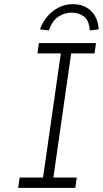

<svg xmlns="http://www.w3.org/2000/svg" viewBox="-20 -908 497 928"><path d="M68 0 75 -50H188L274 -650H161L168 -700H444L437 -650H324L238 -50H351L344 0ZM216 -761 173 -766Q187 -804 211 -831Q235 -858 266 -873Q297 -888 333 -888Q369 -888 396 -873Q423 -858 439 -831Q455 -804 457 -766L414 -761Q411 -809 386 -828Q361 -847 327 -847Q293 -847 263 -828Q233 -809 216 -761Z"/></svg>

Font: Lexend ExtLt
Style: Italic
Weight: 250
Italic angle: -8.13011°
Designer: Bonnie Shaver-Troup, Thomas Jockin
Foundry: Lexend
Version: Version 1.007